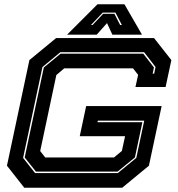

<svg xmlns="http://www.w3.org/2000/svg" viewBox="-20 -878 834 898"><path d="M93.5 0 12.5 -103 117.5 -597 242.5 -700H700.5L781.5 -597L754.5 -471H613.5L626 -528L602 -558.5H280.5L243.5 -527L168 -171.5L191.5 -141.5H513L550 -172L565 -241H353L383 -382H736L676.5 -103L551.5 0ZM144 -68.5H531L617.5 -139.5L654.5 -313.5H437.5L436 -306.5H646L611 -141.5L530 -75.5H148L95.5 -141.5L185 -562.5L263.5 -627H650L700 -562.5L694 -533.5H701L707.5 -564.5L654 -634H262.5L178.5 -564.5L88 -139.5ZM436 -858H562L644 -716H505.5L480.5 -770L432.5 -716H294ZM460.5 -819 405.5 -761H413L462.5 -813.5H515L542 -761H550L520 -819Z"/></svg>

Font: Tourney Expanded ExtraBold
Style: Italic
Weight: 800
Width: 7
Italic angle: -12°
Designer: Tyler Finck
Foundry: Etcetera Type Co
Version: Version 1.010; ttfautohint (v1.8.3)